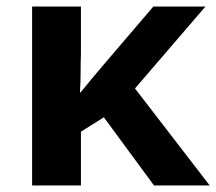

<svg xmlns="http://www.w3.org/2000/svg" viewBox="-20 -566 660 586"><path d="M607 -546 392 -296 620 0H450L297 -208L227 -164V0H78V-546H227V-403Q226 -373 226 -343Q226 -313 224 -284H226Q243 -305 260 -325.5Q277 -346 295 -367L448 -546Z"/></svg>

Font: Noto IKEA Latin
Style: Bold
Weight: 700
Designer: Monotype Design Team
Foundry: Monotype Imaging Inc.
Version: Version 1.0